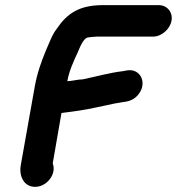

<svg xmlns="http://www.w3.org/2000/svg" viewBox="-20 -710 691 750"><path d="M243 -393C250 -433 268 -472 283 -504C290 -519 305 -564 326 -564C335 -565 348 -567 359 -567H578C611 -567 644 -596 650 -629C656 -662 633 -690 600 -690H382C289 -690 242 -657 202 -598C183 -574 173 -543 159 -512C142 -471 125 -424 116 -373L61 -64C54 -24 71 10 102 18C153 31 204 -25 186 -72L220 -268C221 -269 222 -269 223 -269C271 -275 309 -280 354 -290L392 -298C414 -303 437 -308 459 -311L473 -313C490 -316 506 -324 518 -338C558 -383 530 -444 476 -435L460 -432C408 -426 352 -410 303 -400C283 -400 262 -393 243 -393Z"/></svg>

Font: Blanket
Style: BdObl
Weight: 700
Foundry: Cannot Into Space Fonts
Version: Version 0.9